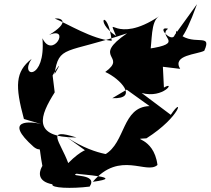

<svg xmlns="http://www.w3.org/2000/svg" viewBox="-20 -831 1012 923"><path d="M763 -510 846 -500C806 -567 928 -569 962 -587C1005 -682 900 -597 826 -683C826 -606 860 -626 927 -811L820 -663C808 -621 727 -707 788 -693C734 -653 878 -623 690 -596L700 -566C713 -636 703 -727 745 -753C533 -611 493 -771 538 -658C428 -732 498 -797 517 -635C424 -642 302 -718 243 -742C277 -746 318 -725 216 -663C322 -708 233 -544 184 -647C201 -442 70 -457 132 -548C53 -486 52 -418 95 -259L179 -234C131 -248 -11 -260 143 -124C186 -92 161 -156 185 -26C253 -113 90 28 232 55C224 73 323 77 411 66C454 1 307 20 348 4C365 8 593 21 426 43C556 -109 685 10 737 -38C719 -179 598 -160 684 -166C851 -272 864 -374 801 -279L661 -384C766 -355 827 -445 768 -410ZM388 -109C407 -113 374 -114 308 -47C269 -153 195 -218 348 -170C129 -170 173 -276 243 -387L233 -468C254 -508 285 -546 242 -474C263 -616 294 -571 591 -671C414 -550 596 -565 486 -485C558 -453 650 -354 520 -359L589 -400L699 -321C565 -317 585 -145 484 -88C570 -89 454 -69 302 -171Z"/></svg>

Font: Asimov Silicon
Style: Regular
Weight: 400
Designer: Google
Version: Version 2.000980; 2014